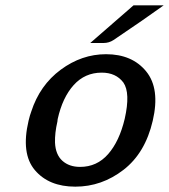

<svg xmlns="http://www.w3.org/2000/svg" viewBox="-20 -690 633 719"><path d="M318 -529 480 -670H593Q490 -597 471 -585L405 -540Q388 -529 368 -529ZM87 -238Q92 -259 97 -272Q129 -371 207.5 -429Q286 -487 377 -487Q475 -487 527.5 -422.5Q580 -358 552 -238Q524 -117 442.5 -54Q361 9 262 9Q163 9 110.5 -53Q58 -115 87 -238ZM196 -244Q196 -243 195.5 -240Q195 -237 195 -235Q185 -192 186 -156Q188 -111 213.5 -88Q239 -65 280 -65Q343 -65 385 -113Q427 -161 447 -245Q469 -342 442 -381Q414 -418 361 -418Q298 -418 256 -371.5Q214 -325 196 -244Z"/></svg>

Font: Coval
Style: Medium Italic
Weight: 500
Foundry: Context Ltd
Version: Version 001.000